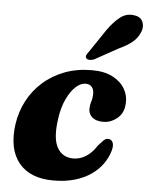

<svg xmlns="http://www.w3.org/2000/svg" viewBox="-53 -778 647 835"><g transform="rotate(5 270.5 -360.5)"><path d="M315 -418Q293 -418 271.5 -398.2Q250 -378.5 232.8 -342Q215.5 -305.5 208.5 -254Q196.5 -169.5 219 -129.5Q241.5 -89.5 289 -89.5Q309 -89.5 327 -97Q345 -104.5 361.2 -118.8Q377.5 -133 390 -153.5Q405 -170.5 413.8 -179.2Q422.5 -188 434.5 -187.5Q447 -187 453.2 -174.5Q459.5 -162 453 -138Q444.5 -107.5 425 -80Q405.5 -52.5 375.2 -31.5Q345 -10.5 303.8 1.5Q262.5 13.5 211 13.5Q109 13.5 60 -47Q11 -107.5 26 -216.5Q34 -271.5 59 -319Q84 -366.5 124.5 -402.5Q165 -438.5 218.8 -458.8Q272.5 -479 337 -479Q392.5 -479 428.2 -460Q464 -441 481.2 -411.2Q498.5 -381.5 496 -347.5Q494 -305.5 466 -282.5Q438 -259.5 405 -259.5Q373.5 -259.5 356.8 -274Q340 -288.5 340.5 -311.5Q341 -329 346 -343.8Q351 -358.5 351 -377Q351.5 -395 342.2 -406.5Q333 -418 315 -418ZM384 -658Q410.5 -695.5 438 -716.8Q465.5 -738 497.5 -733Q527 -730 536.5 -708.5Q546 -687 536 -663.5Q525.5 -637 503.8 -618.8Q482 -600.5 445 -583.5L342 -526.5Q331.5 -522.5 322 -522.8Q312.5 -523 308 -528.5Q303 -535 307 -543Q311 -551 317.5 -559Z"/></g></svg>

Font: Fraunces
Style: Bold Italic
Weight: 700
Italic angle: -16°
Version: Version 1.000;[b76b70a41]